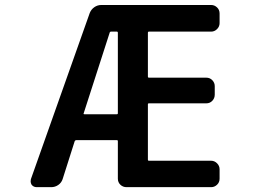

<svg xmlns="http://www.w3.org/2000/svg" viewBox="-20 -775 1040 774"><path d="M490.2 -20.5Q475.6 -20.5 465.3 -30.3Q455.1 -40 455.1 -54.7V-206.1Q455.1 -210 451.2 -210H287.1Q283.2 -210 281.2 -206.1L232.4 -52.7Q227.5 -38.1 214.8 -29.3Q202.1 -20.5 186.5 -20.5H127.9Q115.2 -20.5 107.4 -30.3Q103.5 -37.1 103.5 -43.9Q103.5 -48.8 104.5 -52.7L341.8 -722.7Q347.7 -737.3 360.4 -746.1Q373 -754.9 388.7 -754.9H831.1Q844.7 -754.9 855 -745.1Q865.2 -735.4 865.2 -720.7V-681.6Q865.2 -668 855 -657.7Q844.7 -647.5 831.1 -647.5H580.1Q576.2 -647.5 576.2 -642.6V-466.8Q576.2 -461.9 580.1 -461.9H811.5Q826.2 -461.9 835.9 -451.7Q845.7 -441.4 845.7 -427.7V-393.6Q845.7 -378.9 835.9 -368.7Q826.2 -358.4 811.5 -358.4H580.1Q576.2 -358.4 576.2 -354.5V-131.8Q576.2 -127 580.1 -127H831.1Q844.7 -127 855 -116.7Q865.2 -106.4 865.2 -92.8V-54.7Q865.2 -40 855 -30.3Q844.7 -20.5 831.1 -20.5ZM451.2 -314.5Q455.1 -314.5 455.1 -318.4V-642.6Q455.1 -647.5 451.2 -647.5H427.7Q422.9 -647.5 421.9 -642.6L317.4 -318.4Q315.4 -314.5 320.3 -314.5Z"/></svg>

Font: Rounded-L Mgen+ 1m medium
Style: Regular
Weight: 500
Designer: [Source Han Sans]
Ryoko NISHIZUKA  (kana & ideographs); Paul D. Hunt (Latin, Greek & Cyrillic); Wenlong ZHANG  (bopomofo
Version: Version 1.059.20150602